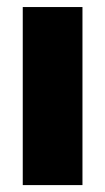

<svg xmlns="http://www.w3.org/2000/svg" viewBox="-20 -536 305 556"><path d="M45.9 0V-515.6H218.8V0Z"/></svg>

Font: Inter Display Extra Bold
Style: Regular
Weight: 800
Designer: Rasmus Andersson
Foundry: rsms
Version: Version 4.000;git-4fc901f